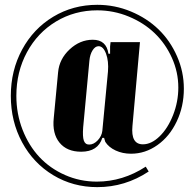

<svg xmlns="http://www.w3.org/2000/svg" viewBox="-20 -623 809 797"><path d="M404.8 -50.8Q386.7 6.8 316.9 6.8Q257.8 6.8 227.1 -30.8Q196.3 -68.4 203.1 -132.8L221.2 -323.2Q226.1 -377.9 269 -418Q312 -458 365.2 -458Q421.9 -458 430.2 -399.9H437V-430.2L439 -448.2H561L529.8 -100.1Q522.5 -23.9 573.2 -23.9Q608.4 -23.9 642.6 -57.1Q676.8 -90.3 698.5 -145.5Q720.2 -200.7 720.2 -259.8Q720.2 -323.7 693.6 -382.8Q667 -441.9 622.1 -485.1Q577.1 -528.3 514.6 -554.2Q452.1 -580.1 383.8 -580.1Q289.6 -580.1 212.6 -533.7Q135.7 -487.3 91.8 -406Q47.9 -324.7 47.9 -225.1Q47.9 -150.4 73.7 -84.2Q99.6 -18.1 143.8 29.1Q188 76.2 250 103.5Q312 130.9 381.8 130.9Q489.7 130.9 585 68.8L597.2 88.9Q499.5 153.8 383.8 153.8Q283.2 153.8 200.9 104.2Q118.7 54.7 71.8 -32.2Q24.9 -119.1 24.9 -225.1Q24.9 -330.6 71.8 -417.2Q118.7 -503.9 200.9 -553.5Q283.2 -603 383.8 -603Q457 -603 523.7 -575.2Q590.3 -547.4 638.4 -500.7Q686.5 -454.1 714.8 -389.6Q743.2 -325.2 743.2 -254.9Q743.2 -181.2 713.6 -118.9Q684.1 -56.6 633.5 -20.8Q583 15.1 523.9 15.1Q488.8 15.1 460 1.7Q431.2 -11.7 417 -34.2L412.1 -50.8ZM351.1 -371.1 325.2 -94.2Q322.3 -56.2 327.9 -39.6Q333.5 -22.9 350.1 -22.9Q369.1 -22.9 385.7 -40.5Q402.3 -58.1 404.8 -80.1L428.2 -326.2Q431.6 -369.1 420.2 -400.1Q408.7 -431.2 389.2 -431.2Q375 -431.2 364.3 -414.1Q353.5 -397 351.1 -371.1Z"/></svg>

Font: Moniqa Black Heading
Style: Regular
Weight: 900
Designer: Rajesh Rajput
Foundry: Rajesh Rajput
Version: Version 1.000